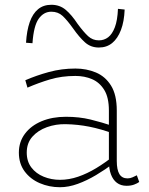

<svg xmlns="http://www.w3.org/2000/svg" viewBox="-20 -771 625 804"><path d="M510 7Q486 7 469.5 -5.5Q453 -18 444.5 -41Q436 -64 436 -97V-308Q436 -363 416.5 -394.5Q397 -426 365.5 -439.5Q334 -453 296 -453Q238 -453 189.5 -438.5Q141 -424 95 -404L86 -435Q132 -455 185 -469.5Q238 -484 296 -484Q342 -484 381.5 -467.5Q421 -451 445 -412.5Q469 -374 469 -308V-97Q469 -60 480 -42Q491 -24 514 -24Q525 -24 535 -28.5Q545 -33 553 -37L563 -9Q555 -3 541.5 2Q528 7 510 7ZM231 13Q186 13 146.5 -4Q107 -21 83 -53.5Q59 -86 59 -132Q59 -177 84.5 -211Q110 -245 154.5 -263.5Q199 -282 256 -282Q312 -282 359 -270.5Q406 -259 457 -242V-211Q402 -231 354 -240.5Q306 -250 256 -251Q214 -252 176.5 -238.5Q139 -225 115.5 -198.5Q92 -172 92 -132Q92 -95 111.5 -69.5Q131 -44 163 -31Q195 -18 231 -18Q269 -18 307 -31Q345 -44 383 -67Q421 -90 457 -119V-88Q421 -61 382.5 -38Q344 -15 305.5 -1Q267 13 231 13ZM394 -572Q360 -572 336 -593.5Q312 -615 286 -652Q261 -687 242 -704.5Q223 -722 195 -722Q163 -722 142 -692.5Q121 -663 116 -590L89 -592Q92 -643 104.5 -678.5Q117 -714 139.5 -732.5Q162 -751 195 -751Q230 -751 255 -730Q280 -709 305 -671Q330 -637 349 -619.5Q368 -602 394 -602Q416 -602 433 -615Q450 -628 461 -657Q472 -686 474 -734L502 -731Q500 -681 486.5 -645.5Q473 -610 450 -591Q427 -572 394 -572Z"/></svg>

Font: BioRhyme ExtraLight
Style: Regular
Weight: 250
Designer: Aoife Mooney
Foundry: Aoife Mooney Type
Version: Version 1.600;gftools[0.9.33]